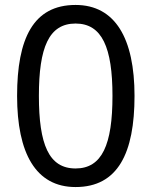

<svg xmlns="http://www.w3.org/2000/svg" viewBox="-20 -745 612 775"><path d="M523 -358C523 -590 445 -725 285 -725C114 -725 49 -589 49 -358C49 -127 124 10 285 10C456 10 523 -127 523 -358ZM137 -358C137 -553 177 -650 285 -650C392 -650 434 -553 434 -358C434 -161 392 -65 285 -65C177 -65 137 -162 137 -358Z"/></svg>

Font: Noto Sans Arabic UI
Style: Regular
Weight: 400
Designer: Monotype Design Team, Nadine Chahine and Nizar Qandah
Foundry: Monotype Imaging Inc.
Version: Version 2.010